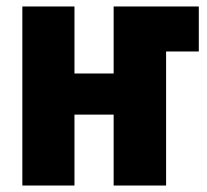

<svg xmlns="http://www.w3.org/2000/svg" viewBox="-20 -573 640 593"><path d="M210 0V-219H331V0H493V-414H594V-553H331V-346H210V-553H49V0Z"/></svg>

Font: Noto Sans Mono UI ExtraBold
Style: Regular
Weight: 800
Designer: Monotype Design team
Foundry: Monotype Imaging Inc.
Version: 1.000